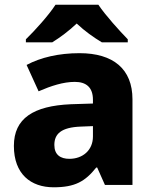

<svg xmlns="http://www.w3.org/2000/svg" viewBox="-20 -852 653 816"><path d="M398 -832H216C187 -787 128 -722 90 -685V-672H202C237 -694 271 -719 306 -752C341 -719 378 -693 413 -672H523V-685C488 -721 428 -787 398 -832ZM318 -626C230 -626 153 -608 93 -576L144 -464C197 -487 249 -504 298 -504C346 -504 375 -481 375 -428V-412L281 -409C122 -402 39 -349 39 -232C39 -112 111 -56 208 -56C299 -56 342 -81 389 -140H393L426 -66H543V-430C543 -559 461 -626 318 -626ZM324 -314 375 -316V-272C375 -213 331 -177 275 -177C237 -177 211 -194 211 -236C211 -283 240 -311 324 -314Z"/></svg>

Font: Noto Sans Malayalam UI ExtraBold
Style: Regular
Weight: 800
Designer: Jelle Bosma - Monotype Design Team
Foundry: Monotype Imaging Inc.
Version: Version 2.104